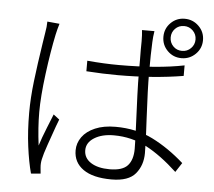

<svg xmlns="http://www.w3.org/2000/svg" viewBox="-58 -896 1116 1000"><g transform="rotate(5 500.0 -395.5)"><path d="M547 -562Q749 -562 888 -590V-535Q733 -509 545 -509Q468 -509 381 -515V-570Q471 -562 547 -562ZM710 -696Q707 -639 707 -532Q707 -452 715 -298Q722 -181 722 -117Q722 -53 685.5 -9Q649 35 560 35Q463 35 412 -1Q361 -37 361 -100Q361 -138 384 -170Q407 -202 451.5 -221Q496 -240 558 -240Q667 -240 753 -197Q839 -154 920 -82L888 -33Q803 -112 724.5 -153.5Q646 -195 553 -195Q491 -195 451 -170Q411 -145 411 -105Q411 -64 447.5 -40.5Q484 -17 546 -17Q613 -17 640 -47Q667 -77 667 -134Q667 -180 662 -283Q659 -346 656.5 -414Q654 -482 654 -531V-598Q654 -626 653.5 -650.5Q653 -675 654 -695Q654 -729 651 -754H716Q711 -724 710 -696ZM205 -692Q186 -602 170.5 -482.5Q155 -363 155 -282Q155 -201 167 -108Q179 -147 202 -204L231 -276L262 -252L248 -215Q231 -167 213 -115.5Q195 -64 190 -39Q185 -17 187 5L190 37L140 41Q124 -18 113.5 -98.5Q103 -179 103 -274Q103 -351 113.5 -439.5Q124 -528 141 -638Q146 -667 150 -696Q156 -728 156 -755L220 -749Q216 -736 212 -721Q208 -706 205 -692ZM868 -664Q895 -664 914 -683Q933 -702 933 -729Q933 -756 914 -775Q895 -794 868 -794Q840 -794 821.5 -775Q803 -756 803 -729Q803 -702 821.5 -683Q840 -664 868 -664ZM868 -832Q911 -832 941.5 -802Q972 -772 972 -729Q972 -686 941.5 -656Q911 -626 868 -626Q825 -626 795 -656Q765 -686 765 -729Q765 -772 795 -802Q825 -832 868 -832Z"/></g></svg>

Font: 寒蝉端黑体 Light
Style: Regular
Weight: 300
Designer: ChillDuanSans {Warren2060}; 
Source Han Sans {Ryoko NISHIZUKA 西塚涼子 (kana, bopomofo & ideographs); Paul D. Hunt (Latin, G
Foundry: ChillType&Adobe
Version: Version 1.300;Glyphs 3.3 (3306)